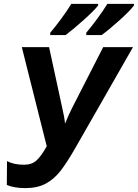

<svg xmlns="http://www.w3.org/2000/svg" viewBox="-20 -956 708 986"><path d="M15 -6 16 -129Q50 -110 104 -110Q144 -110 168.5 -133Q193 -156 220 -205L92 -714H232L299 -405Q311 -354 314 -321Q330 -361 350 -401L510 -714H663L372 -205Q326 -124 292 -80Q258 -36 215 -13Q172 10 110 10Q54 10 15 -6ZM238 -788Q262 -816 293.5 -858.5Q325 -901 346 -936H484V-928Q465 -903 411 -854.5Q357 -806 317 -776H238ZM423 -788Q447 -816 478.5 -858.5Q510 -901 531 -936H668V-928Q650 -903 596 -854Q542 -805 502 -776H423Z"/></svg>

Font: Noto Sans Display
Style: Bold Italic
Weight: 700
Italic angle: -12°
Designer: Monotype Design team
Foundry: Monotype Imaging Inc.
Version: Version 1.000